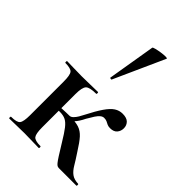

<svg xmlns="http://www.w3.org/2000/svg" viewBox="-217 -820 909 909"><g transform="rotate(45 237.0 -365.5)"><path d="M23 0Q20 0 20 -6Q20 -12 23 -12Q61 -12 71 -25Q81 -38 81 -81V-305Q81 -349 71 -361.5Q61 -374 24 -374Q22 -374 22 -380Q22 -386 24 -386Q44 -386 70 -385Q96 -384 123 -384Q153 -384 181 -385Q209 -386 231 -386Q233 -386 233 -380Q233 -374 231 -374Q187 -374 174.5 -361Q162 -348 162 -303V-81Q162 -38 172 -25Q182 -12 219 -12Q222 -12 222 -6Q222 0 219 0Q199 0 174 -1Q149 -2 123 -2Q96 -2 70 -1Q44 0 23 0ZM356 0Q350 0 345 -2Q340 -4 333 -12.5Q326 -21 313.5 -40.5Q301 -60 279 -96Q255 -136 239 -156.5Q223 -177 207.5 -184.5Q192 -192 169 -192Q151 -192 129 -189L128 -207Q141 -208 158.5 -209Q176 -210 192 -210.5Q208 -211 215 -211Q256 -211 278.5 -203.5Q301 -196 319 -176Q337 -156 362 -116Q384 -83 397.5 -60Q411 -37 427.5 -25Q444 -13 472 -12Q474 -12 474 -6Q474 0 472 0ZM215 -192V-211Q224 -211 233 -220Q242 -229 249 -241Q256 -253 261 -263Q287 -314 307 -343Q327 -372 345.5 -384Q364 -396 386 -396Q414 -396 426.5 -383Q439 -370 439 -351Q439 -332 427.5 -318.5Q416 -305 392 -305Q380 -305 372 -309Q364 -313 357 -316.5Q350 -320 338 -320Q329 -320 320 -313Q311 -306 301.5 -291.5Q292 -277 280 -256Q265 -225 249 -208.5Q233 -192 215 -192ZM235 -474Q234 -471 228.5 -472.5Q223 -474 224 -476L264 -716Q265 -719 278.5 -722.5Q292 -726 309 -728.5Q326 -731 338.5 -731Q351 -731 349 -727Z"/></g></svg>

Font: Cormorant SemiBold
Style: Regular
Weight: 600
Designer: Christian Thalmann (Catharsis Fonts)
Foundry: Catharsis Fonts
Version: Version 4.000